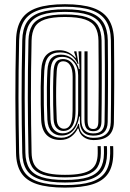

<svg xmlns="http://www.w3.org/2000/svg" viewBox="-20 -745 604 893"><path d="M282.2 127.6Q201.8 127.6 152 111.3Q102.1 95 78.8 59.4Q55.5 23.8 54.6 -33.7Q53.2 -103.9 52.4 -166.1Q51.7 -228.2 51.5 -289Q51.4 -349.9 52.1 -415.4Q52.9 -480.9 54.6 -557.9Q55.9 -617.8 79.3 -654.6Q102.7 -691.4 152.4 -708.4Q202.2 -725.4 282.2 -725.4Q362.2 -725.4 412 -708.4Q461.8 -691.4 485.4 -654.4Q509.1 -617.5 510.3 -557.5Q511 -496.3 511.1 -445.8Q511.3 -395.2 511.2 -350.7Q511.1 -306.2 510.7 -263.8Q510.4 -221.4 509.7 -176.4Q508.8 -134.5 484.7 -113.7Q460.6 -92.8 412.5 -93.6Q387.7 -94 368.8 -107.8Q349.9 -121.6 344.9 -147.3H341.7Q331.4 -124.7 310.6 -109.3Q289.9 -94 260.4 -94Q220.7 -94 197.5 -116.6Q174.3 -139.2 171.6 -186Q170 -217.2 169.4 -258.6Q168.7 -300 169.3 -342.3Q169.9 -384.7 171.6 -418.2Q174.5 -468.2 196.2 -489.8Q218 -511.4 255.7 -511.4Q277.8 -511.4 295.9 -502.9Q314.1 -494.4 330.2 -476.9H333.8L325.3 -501.1V-506.2H335.5L344.9 -447.4H341.3Q330.5 -473.3 310.4 -487.2Q290.3 -501.2 260.7 -501.2Q224 -501.2 206.4 -481.7Q188.7 -462.3 186 -417.3Q184 -380.9 183.6 -338.3Q183.2 -295.8 183.9 -255.8Q184.6 -215.8 186 -187Q188.5 -145 209.4 -124.6Q230.4 -104.3 265.1 -104.3Q294.6 -104.3 315.5 -123.4Q336.3 -142.6 343.9 -169H347.5Q348.4 -136.7 366.4 -120.5Q384.4 -104.3 412.5 -103.9Q453.3 -103.3 473.9 -121.5Q494.5 -139.8 495.2 -176.8Q495.9 -221.7 496.3 -263.9Q496.6 -306.1 496.7 -350.5Q496.8 -394.9 496.7 -445.4Q496.5 -495.9 495.8 -557.2Q494.9 -612.8 473.2 -647.3Q451.5 -681.8 405 -697.7Q358.4 -713.6 282.2 -713.6Q206.2 -713.6 159.8 -697.7Q113.3 -681.9 91.8 -647.6Q70.3 -613.2 69 -557.6Q67.3 -480.8 66.6 -415.4Q65.9 -349.9 66 -289.2Q66.1 -228.4 66.9 -166.3Q67.6 -104.2 69 -34Q69.9 19.2 91.3 52.3Q112.7 85.3 159.4 100.5Q206 115.8 282.2 115.8Q357.8 115.8 403.9 101.1Q449.9 86.4 470.8 54.2Q491.8 22 492.4 -30.5Q492.6 -38.2 492.4 -47.2Q492.2 -56.2 491.8 -65.4H506.3Q506.7 -56.2 506.9 -47.3Q507.1 -38.3 506.9 -30.1Q506.3 26.9 483.2 61.6Q460.1 96.3 410.7 112Q361.4 127.6 282.2 127.6ZM282.2 103.9Q210 103.9 166.7 89.7Q123.3 75.5 103.8 45.1Q84.3 14.6 83.5 -34.3Q82.1 -104.5 81.3 -166.5Q80.6 -228.4 80.5 -289.2Q80.3 -349.9 81.1 -415.2Q81.8 -480.6 83.5 -557.3Q84.5 -608.6 104.1 -640.4Q123.7 -672.1 167.1 -686.9Q210.4 -701.7 282.2 -701.7Q354.2 -701.7 397.6 -686.9Q440.9 -672 460.7 -640.1Q480.4 -608.1 481.4 -556.8Q482.1 -495.8 482.2 -445.5Q482.4 -395.2 482.3 -350.9Q482.2 -306.6 481.8 -264.3Q481.5 -222.1 480.8 -177.2Q480.3 -145.3 463.2 -129.5Q446.2 -113.7 412.5 -114.1Q380.2 -114.5 365.5 -133.4Q350.8 -152.3 351.4 -184.7L351.7 -203.1H348.2Q344.7 -178 334.5 -157.9Q324.3 -137.9 307.2 -126.2Q290.1 -114.5 266.2 -114.5Q238.1 -114.5 220.4 -132.5Q202.7 -150.6 200.4 -188Q199.1 -216.5 198.3 -256.2Q197.6 -295.9 198 -338.2Q198.5 -380.5 200.5 -416.6Q202.6 -456.4 218.6 -473.7Q234.5 -490.9 263.3 -490.9Q293.5 -490.9 316.6 -472.4Q339.6 -453.9 346.8 -423.9H350.5L345.2 -506.2H358.4V-187.6Q358.4 -125.5 412.5 -124.5Q439.2 -123.9 452.5 -137.2Q465.8 -150.6 466.3 -177.6Q467 -222.2 467.4 -264.4Q467.7 -306.5 467.8 -350.7Q467.9 -394.9 467.8 -445.1Q467.6 -495.4 466.9 -556.4Q466 -603.5 448.2 -632.8Q430.4 -662.1 390.2 -675.9Q350 -689.7 282.2 -689.7Q214.4 -689.7 174.4 -676.1Q134.4 -662.4 116.7 -633.2Q99 -604 98 -557.1Q96.3 -480.3 95.5 -415.1Q94.8 -349.9 94.9 -289.3Q95.1 -228.7 95.8 -166.8Q96.6 -104.8 98 -34.6Q98.8 9.9 116.4 37.8Q134 65.7 174.1 78.8Q214.2 91.9 282.2 91.9Q349.8 91.9 389.2 79.3Q428.6 66.7 445.8 39.6Q463.1 12.6 463.5 -30.9Q463.7 -38.2 463.5 -47.1Q463.3 -56 462.9 -65.4H477.3Q477.7 -56 477.9 -47.1Q478.1 -38.2 477.9 -30.7Q477.5 17.2 458.4 46.9Q439.3 76.7 396.5 90.3Q353.8 103.9 282.2 103.9ZM282.2 80Q218.2 80 181.3 68Q144.3 55.9 128.7 30.6Q113 5.2 112.4 -34.7Q111 -104.9 110.3 -166.8Q109.5 -228.7 109.4 -289.3Q109.3 -349.9 110 -415.1Q110.7 -480.2 112.4 -556.8Q113.4 -599.2 129.2 -625.9Q145 -652.6 181.7 -665.2Q218.4 -677.8 282.2 -677.8Q346 -677.8 382.9 -665.2Q419.8 -652.5 435.7 -625.6Q451.6 -598.8 452.4 -556.2Q453.1 -495.3 453.3 -445.1Q453.4 -394.9 453.3 -350.8Q453.2 -306.8 452.9 -264.7Q452.5 -222.6 451.8 -178Q451.4 -156 441.8 -145.2Q432.1 -134.4 412.5 -134.8Q392.1 -135.2 382.5 -147.8Q372.9 -160.4 372.9 -187.4V-506.2H387.3V-187.4Q387.3 -164.8 393.1 -155.1Q398.8 -145.4 412.5 -145Q425.4 -144.6 431.2 -152.6Q437.1 -160.5 437.4 -178.4Q438.1 -223 438.4 -264.9Q438.8 -306.9 438.9 -350.9Q439 -394.8 438.8 -444.9Q438.7 -495 438 -555.9Q437.5 -594 423.5 -618.4Q409.5 -642.7 375.8 -654.3Q342 -666 282.2 -666Q222.4 -666 188.9 -654.4Q155.4 -642.9 141.5 -618.6Q127.7 -594.4 126.9 -556.5Q125.2 -480 124.5 -414.8Q123.7 -349.7 123.9 -289.2Q124 -228.8 124.7 -167Q125.5 -105.2 126.9 -35Q127.4 -8.6 134.8 10.9Q142.2 30.3 159.6 43Q177.1 55.6 207.1 61.9Q237 68.2 282.2 68.2Q327.2 68.2 356.6 62.1Q386 56.1 402.9 44Q419.8 31.8 427 13.1Q434.2 -5.7 434.5 -31.3Q434.7 -38.4 434.5 -47.1Q434.3 -55.8 434 -65.4H448.4Q448.8 -56 449 -47.2Q449.2 -38.4 449 -31.1Q448.6 7.7 433.4 32.2Q418.2 56.7 382 68.4Q345.9 80 282.2 80ZM271.1 -124.9Q294.1 -124.9 310.2 -138.3Q326.4 -151.6 334.9 -175.5Q343.5 -199.4 343.5 -231.2V-394.8Q343.5 -432.9 322.7 -456.7Q301.9 -480.5 268.5 -480.5Q242.2 -480.5 229.6 -465.6Q217 -450.6 214.9 -415.8Q212.9 -379.6 212.5 -337.5Q212.1 -295.5 212.8 -256.3Q213.5 -217.1 214.9 -189Q216.7 -156.3 232.3 -140.6Q247.8 -124.9 271.1 -124.9ZM274.2 -136Q256.5 -136 243.7 -149.2Q230.8 -162.3 229.3 -189.8Q228 -217.6 227.3 -256.7Q226.5 -295.8 227 -337.5Q227.4 -379.3 229.3 -414.9Q230.7 -437.2 236.6 -449.2Q242.5 -461.2 251.7 -465.7Q261 -470.3 271.9 -470.3Q291 -470.3 304.2 -460.9Q317.5 -451.6 324.4 -433.5Q331.3 -415.4 331.3 -389.3V-230.1Q331.3 -198.5 324.9 -177.5Q318.4 -156.5 305.7 -146.3Q293 -136 274.2 -136ZM276.9 -146.2Q290.3 -146.2 299.3 -154.8Q308.3 -163.4 313 -181.7Q317.6 -200 317.6 -229.4L317.9 -387.3Q318 -423.4 306.1 -441.7Q294.3 -460 274 -460Q259.3 -460 252.4 -449.3Q245.4 -438.6 243.8 -414Q241.8 -378.7 241.2 -337.3Q240.7 -295.9 241.6 -257.2Q242.4 -218.5 243.8 -190.9Q245 -167.1 254.6 -156.7Q264.3 -146.2 276.9 -146.2Z"/></svg>

Font: Big Shoulders Inline Text SC Thin
Style: Regular
Weight: 100
Designer: Patric King
Foundry: XO Type Co
Version: Version 2.002